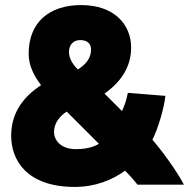

<svg xmlns="http://www.w3.org/2000/svg" viewBox="-20 -728 753 757"><path d="M24 -193C24 -98 84 9 275 9C355 9 422 -18 473 -55C495 -33 508 -18 522 0H705C679 -51 620 -132 581 -177C605 -225 628 -307 632 -350L484 -362C479 -337 475 -321 461 -290L392 -359C455 -403 497 -463 497 -540C497 -632 430 -708 300 -708C175 -708 93 -641 93 -516C93 -468 115 -428 142 -392C78 -351 24 -288 24 -193ZM193 -207C193 -245 218 -272 243 -288L370 -161C347 -147 317 -140 279 -140C217 -140 193 -178 193 -207ZM252 -523C252 -550 268 -570 296 -570C328 -570 339 -552 339 -533C339 -496 316 -473 287 -454C265 -476 252 -499 252 -523Z"/></svg>

Font: Repo ExtraBlack
Style: Regular
Weight: 400
Designer: Stefan Peev
Foundry: Context Ltd
Version: Version 001.502